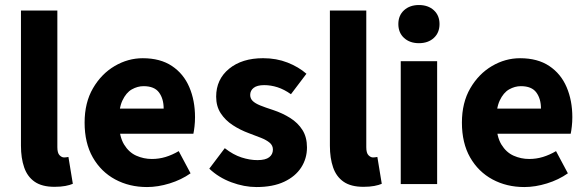

<svg xmlns="http://www.w3.org/2000/svg" viewBox="-20 -743 2367 775"><path d="M200.1 11.1Q149.6 11.1 120.1 -9.3Q90.5 -29.7 77.6 -67.2Q64.6 -104.6 64.6 -154.9V-700.4H211.5V-148.9Q211.5 -125.2 220.4 -116.4Q229.2 -107.5 238.6 -107.5Q243.2 -107.5 246.7 -108Q250.2 -108.5 256.2 -109.5L274 -1.1Q262.3 4 243.7 7.6Q225.2 11.1 200.1 11.1Z M573.4 12Q502.1 12 444.9 -18.8Q387.8 -49.6 354.6 -107.6Q321.5 -165.7 321.5 -248.2Q321.5 -328.8 355.4 -386.9Q389.2 -444.9 442.9 -476.5Q496.6 -508 556.2 -508Q627.2 -508 674.1 -476.6Q721.1 -445.2 744.1 -391.3Q767.2 -337.4 767.2 -270Q767.2 -250.6 765.1 -232.6Q763.1 -214.5 760.6 -203.3H435.5L434.4 -304.7H640.6Q640.6 -344.3 621.9 -369.7Q603.2 -395.2 559.4 -395.2Q535.3 -395.2 512.1 -382.2Q489 -369.1 474 -337Q459 -305 460.2 -248.2Q461.3 -191.9 480.7 -159.9Q500.2 -127.9 530.1 -114.6Q560 -101.3 593 -101.3Q621.6 -101.3 648.4 -109.4Q675.2 -117.6 701.4 -133L749.2 -43.4Q711.8 -17.1 664.7 -2.6Q617.6 12 573.4 12Z M1015.3 12Q965.7 12 914 -7.2Q862.2 -26.5 824.8 -62.2L887.3 -144.9Q921.4 -118.2 954.9 -107.5Q988.3 -96.7 1018.9 -96.7Q1051.8 -96.7 1066.7 -108.4Q1081.6 -120 1081.6 -139.4Q1081.6 -155.8 1068.5 -166.9Q1055.3 -178 1033.6 -186.6Q1011.9 -195.3 984.7 -205.3Q949.3 -218.3 919.3 -238Q889.2 -257.7 870.8 -286Q852.5 -314.3 852.5 -352.8Q852.5 -422.6 904.6 -465.4Q956.7 -508.1 1042 -508.1Q1095.8 -508.1 1140.6 -490.5Q1185.3 -472.9 1216.9 -445.3L1154.4 -362.7Q1127.1 -382.1 1100.1 -390.8Q1073.1 -399.4 1046.6 -399.4Q1017.9 -399.4 1003.9 -388.4Q989.9 -377.5 989.9 -359.8Q989.9 -345.6 999.8 -335.7Q1009.6 -325.9 1030.1 -317.5Q1050.7 -309.1 1082.2 -299Q1120.2 -286.4 1151.4 -266.8Q1182.6 -247.2 1200.9 -218.2Q1219.1 -189.2 1219.1 -148Q1219.1 -103.1 1195.7 -66.9Q1172.4 -30.8 1127.1 -9.4Q1081.8 12 1015.3 12Z M1447.1 11.1Q1396.6 11.1 1367.1 -9.3Q1337.5 -29.7 1324.6 -67.2Q1311.6 -104.6 1311.6 -154.9V-700.4H1458.5V-148.9Q1458.5 -125.2 1467.4 -116.4Q1476.2 -107.5 1485.6 -107.5Q1490.2 -107.5 1493.7 -108Q1497.2 -108.5 1503.2 -109.5L1521 -1.1Q1509.3 4 1490.7 7.6Q1472.2 11.1 1447.1 11.1Z M1597.6 0V-496H1744.5V0ZM1671 -568.7Q1634.1 -568.7 1611 -589.8Q1587.9 -610.9 1587.9 -645.9Q1587.9 -680.7 1611 -701.7Q1634.1 -722.7 1671 -722.7Q1708.1 -722.7 1731.1 -701.7Q1754.1 -680.7 1754.1 -645.9Q1754.1 -610.9 1731.1 -589.8Q1708.1 -568.7 1671 -568.7Z M2096.4 12Q2025.1 12 1967.9 -18.8Q1910.8 -49.6 1877.6 -107.6Q1844.5 -165.7 1844.5 -248.2Q1844.5 -328.8 1878.4 -386.9Q1912.2 -444.9 1965.9 -476.5Q2019.6 -508 2079.2 -508Q2150.2 -508 2197.1 -476.6Q2244.1 -445.2 2267.1 -391.3Q2290.2 -337.4 2290.2 -270Q2290.2 -250.6 2288.1 -232.6Q2286.1 -214.5 2283.6 -203.3H1958.5L1957.4 -304.7H2163.6Q2163.6 -344.3 2144.9 -369.7Q2126.2 -395.2 2082.4 -395.2Q2058.3 -395.2 2035.1 -382.2Q2012 -369.1 1997 -337Q1982 -305 1983.2 -248.2Q1984.3 -191.9 2003.7 -159.9Q2023.2 -127.9 2053.1 -114.6Q2083 -101.3 2116 -101.3Q2144.6 -101.3 2171.4 -109.4Q2198.2 -117.6 2224.4 -133L2272.2 -43.4Q2234.8 -17.1 2187.7 -2.6Q2140.6 12 2096.4 12Z"/></svg>

Font: SourceSans3VF
Style: Regular
Weight: 200
Designer: Paul D. Hunt
Foundry: Adobe
Version: Version 3.052;hotconv 1.1.0;makeotfexe 2.6.0